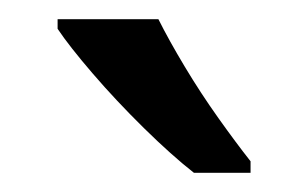

<svg xmlns="http://www.w3.org/2000/svg" viewBox="-20 -786 321 200"><path d="M145 -766Q156 -744 172.5 -716.5Q189 -689 207.5 -663Q226 -637 241 -618V-606H182Q159 -624 130 -652.5Q101 -681 76.5 -709.5Q52 -738 40 -756V-766Z"/></svg>

Font: Noto Sans Indic Siyaq Numbers
Style: Regular
Weight: 400
Designer: Monotype Design Team
Foundry: Monotype Imaging Inc.
Version: Version 2.002; ttfautohint (v1.8.4.7-5d5b)